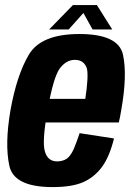

<svg xmlns="http://www.w3.org/2000/svg" viewBox="-20 -738 524 762"><path d="M188.5 4.5 206.5 -97.5Q170 -97.5 158.5 -136Q146 -174 168.5 -299.5Q191 -428 216 -464.5Q242 -500.5 277 -500.5Q313.5 -500.5 325 -466Q332 -435 318.5 -345.5H163L147 -252H451.5Q457 -274.5 461 -300Q486 -439.5 468 -521.5Q449.5 -603 295 -603Q143 -603 94.5 -521Q46.5 -440 21.5 -300Q-1.5 -166 17 -80.5Q35 4.5 188.5 4.5ZM206.5 -97.5 188.5 4.5Q265.5 4.5 310 -15Q353.5 -34 384 -74.5Q414 -114.5 432.5 -188.5L296 -209.5Q284 -173 272 -145Q259 -117.5 244 -107.5Q228 -97.5 206.5 -97.5ZM175 -621H252.5L311 -686.5L347.5 -621H425.5L364.5 -718H269.5Z"/></svg>

Font: Anybody Condensed
Style: Bold Italic
Weight: 700
Width: 3
Italic angle: -10°
Version: Version 1.113;gftools[0.9.25]